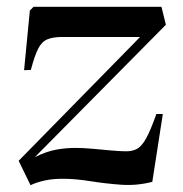

<svg xmlns="http://www.w3.org/2000/svg" viewBox="-20 -536 538 566"><path d="M79 -516H456L469 -463L83 -73Q118 -90 146.5 -95Q175 -100 202 -100Q225 -100 252.5 -97.5Q280 -95 307 -92.5Q334 -90 352 -90Q371 -90 384.5 -97.5Q398 -105 411 -128.5Q424 -152 441 -200H460L429 0Q383 12 336 8.5Q289 5 245.5 -2Q202 -9 165 -9Q134 -9 110 -3.5Q86 2 70 10L35 -62L393 -427H164Q136 -427 119.5 -420Q103 -413 92.5 -392.5Q82 -372 71 -330L51 -329L68 -505Z"/></svg>

Font: Literata 72pt SemiBold
Style: Italic
Weight: 600
Italic angle: -2°
Designer: Latin by Veronika Burian and Jose Scaglione. Greek by Irene Vlachou. Cyrillic by Vera Evstafieva
Foundry: TypeTogether
Version: Version 3.002